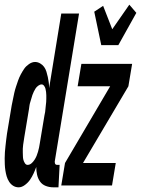

<svg xmlns="http://www.w3.org/2000/svg" viewBox="-45 -793 603 821"><path d="M205 8H183Q166 8 150.5 2Q135 -4 126 -17Q117 -30 113.5 -46Q110 -62 110 -79Q105 -65 98.5 -51Q92 -37 83.5 -24.5Q75 -12 61.5 -2Q48 8 35 8Q22 8 11.5 1.5Q1 -5 -6 -16Q-13 -27 -16.5 -39Q-20 -51 -22 -64Q-24 -77 -24.5 -90Q-25 -103 -25 -116Q-25 -129 -24 -142.5Q-23 -156 -21.5 -169Q-20 -182 -18.5 -195.5Q-17 -209 -15 -222L5 -342Q8 -356 10.5 -369Q13 -382 16 -395.5Q19 -409 23.5 -422.5Q28 -436 32.5 -449Q37 -462 44 -475Q51 -488 58.5 -499Q66 -510 79 -519Q92 -528 105 -528Q116 -528 126.5 -522Q137 -516 143.5 -507Q150 -498 153.5 -486.5Q157 -475 159.5 -463.5Q162 -452 163.5 -440Q165 -428 165 -416L217 -735H293L190 -108Q188 -101 190 -94.5Q192 -88 199 -88H210ZM73 -88Q82 -88 89.5 -94.5Q97 -101 102.5 -109.5Q108 -118 111.5 -126.5Q115 -135 117.5 -144Q120 -153 122 -162Q124 -171 125 -179L145 -299Q147 -307 148 -314Q149 -321 149.5 -328.5Q150 -336 151 -343Q152 -350 152.5 -357Q153 -364 153 -371.5Q153 -379 153 -386Q153 -393 152 -400Q151 -407 149.5 -413.5Q148 -420 143.5 -426Q139 -432 133 -432Q126 -432 118.5 -426.5Q111 -421 107 -414.5Q103 -408 99.5 -401Q96 -394 93.5 -386.5Q91 -379 89 -371.5Q87 -364 84.5 -356.5Q82 -349 81 -341.5Q80 -334 79 -327L59 -207Q58 -199 56.5 -190.5Q55 -182 54 -174Q53 -166 52.5 -157.5Q52 -149 52.5 -141Q53 -133 53 -125Q53 -117 55 -109.5Q57 -102 61.5 -95Q66 -88 73 -88ZM388 -600 358 -743 396 -768 435 -668 508 -773 538 -738 461 -600ZM217 0 233 -96 426 -424H287L303 -520H520L504 -424L310 -96H450L434 0Z"/></svg>

Font: Iosevka
Style: Bold Italic
Weight: 700
Italic angle: -9°
Monospace: yes
Designer: Belleve Invis
Foundry: Belleve Invis
Version: Version 32.5.0; ttfautohint (v1.8.4)